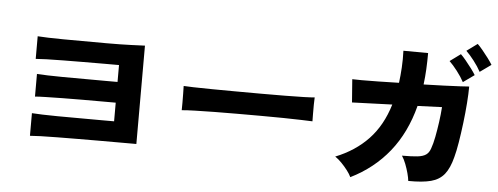

<svg xmlns="http://www.w3.org/2000/svg" viewBox="-55 -1025 3110 1200"><g transform="rotate(5 1500.0 -424.5)"><path d="M159 -58V-200Q212 -196 320 -195Q428 -194 592 -194H675V-311H602Q535 -311 467.5 -311Q400 -311 340.5 -310Q281 -309 236.5 -308Q192 -307 169 -305V-447Q222 -443 330.5 -442Q439 -441 602 -441H675V-547H586Q519 -547 451.5 -546.5Q384 -546 324.5 -545.5Q265 -545 220.5 -543.5Q176 -542 153 -540V-682Q206 -678 314.5 -677Q423 -676 586 -676Q674 -676 739.5 -678.5Q805 -681 826 -682V-65H592Q525 -65 457.5 -64.5Q390 -64 330.5 -63.5Q271 -63 226 -61.5Q181 -60 159 -58Z M1090 -300Q1091 -318 1090.5 -347Q1090 -376 1090 -405Q1090 -434 1089 -452Q1103 -451 1150 -449.5Q1197 -448 1265 -447.5Q1333 -447 1412.5 -446.5Q1492 -446 1572 -446Q1652 -446 1722.5 -446.5Q1793 -447 1843 -448.5Q1893 -450 1911 -452Q1910 -436 1909.5 -406.5Q1909 -377 1909.5 -348Q1910 -319 1910 -302Q1887 -303 1839 -304.5Q1791 -306 1726 -307Q1661 -308 1587 -308Q1513 -308 1438 -308Q1363 -308 1294.5 -307Q1226 -306 1173 -304.5Q1120 -303 1090 -300Z M2176 25Q2168 7 2150.5 -16Q2133 -39 2112 -60.5Q2091 -82 2071 -95Q2194 -144 2276 -230.5Q2358 -317 2398 -450L2146 -441L2135 -586Q2151 -585 2194.5 -585Q2238 -585 2299 -586Q2360 -587 2428 -589Q2434 -635 2437 -685.5Q2440 -736 2438 -791L2593 -790Q2593 -738 2590.5 -688.5Q2588 -639 2582 -592Q2650 -594 2709.5 -596Q2769 -598 2811 -600.5Q2853 -603 2867 -604Q2867 -561 2862.5 -500Q2858 -439 2850 -373.5Q2842 -308 2832.5 -250.5Q2823 -193 2813 -157Q2795 -86 2764.5 -48Q2734 -10 2681 4Q2628 18 2539 17Q2537 -3 2529.5 -31Q2522 -59 2511 -87.5Q2500 -116 2486 -137Q2548 -137 2583 -141Q2618 -145 2636.5 -158Q2655 -171 2664 -198Q2675 -228 2683.5 -272Q2692 -316 2699 -366Q2706 -416 2709 -461L2556 -455Q2512 -285 2416 -165.5Q2320 -46 2176 25ZM2924 -701Q2907 -733 2880 -768Q2853 -803 2830 -825L2897 -874Q2910 -862 2929 -839Q2948 -816 2966 -792Q2984 -768 2994 -751ZM2825 -628Q2808 -660 2781 -695Q2754 -730 2731 -752L2798 -801Q2811 -789 2830 -766Q2849 -743 2867 -719Q2885 -695 2895 -678Z"/></g></svg>

Font: Zen Kaku Gothic New Black
Style: Regular
Weight: 900
Designer: Yoshimichi Ohira
Foundry: Positype
Version: Version 1.001